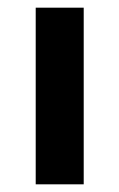

<svg xmlns="http://www.w3.org/2000/svg" viewBox="-20 -480 311 500"><path d="M198 -460V0H73V-460Z"/></svg>

Font: Venryn Sans SemiBold
Style: Regular
Weight: 600
Designer: Owen Earl, indestructible type* (font) & Cristiano Sobral (main changes)
Version: Version 3.60;October 28, 2020;FontCreator 13.0.0.2681 64-bit